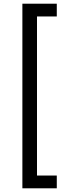

<svg xmlns="http://www.w3.org/2000/svg" viewBox="-20 -852 380 1038"><path d="M101 -832H287V-763H180V97H287V166H101Z"/></svg>

Font: Noto Sans Devanagari SemiCondensed
Style: Regular
Weight: 400
Width: 4
Designer: Jelle Bosma - Monotype Design Team
Foundry: Monotype Imaging Inc.
Version: Version 2.006